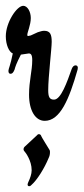

<svg xmlns="http://www.w3.org/2000/svg" viewBox="-32 -410 288 661"><path d="M235 -170C235 -173 236 -175 236 -176C236 -182 233 -185 228 -185C223 -185 218 -181 215 -173C199 -128 178 -67 154 -67C138 -67 134 -77 134 -100C134 -144 146 -243 146 -266C146 -291 141 -304 120 -304C114 -304 107 -302 98 -299L74 -288C69 -287 66 -286 65 -286C63 -286 62 -287 62 -290C62 -299 74 -324 74 -348C74 -369 63 -390 48 -390C26 -390 -12 -333 -12 -285C-12 -256 -1 -231 12 -226C4 -185 -3 -173 -3 -166C-3 -159 0 -156 4 -156C9 -156 13 -158 18 -170C21 -181 24 -191 40 -222C63 -225 65 -226 67 -226C74 -226 79 -222 79 -203C79 -166 68 -132 68 -84C68 -29 90 6 122 6C175 6 206 -68 235 -170ZM139 107C136 101 111 63 109 56C107 53 105 52 102 52C98 52 98 53 95 56L53 95C50 98 49 101 49 104C49 106 50 109 53 112C55 114 77 142 77 176C77 189 72 203 65 218C64 221 63 223 63 225C63 229 65 231 68 231C72 231 73 230 76 227C96 210 122 167 135 135C139 127 140 121 140 114C140 111 140 109 139 107Z"/></svg>

Font: Engagement
Style: Regular
Weight: 400
Designer: Astigmatic (AOETI)
Foundry: Astigmatic (AOETI)
Version: Version 1.000